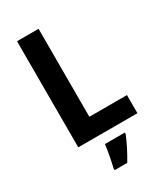

<svg xmlns="http://www.w3.org/2000/svg" viewBox="-227 -806 963 1119"><g transform="rotate(-30 254.5 -246.5)"><path d="M83 0H481V-122H228V-714H83ZM361 71V61H227C223 104 209 171 200 208V221H285C316 170 342 117 361 71Z"/></g></svg>

Font: Noto Sans Kannada SemiCondensed
Style: Bold
Weight: 700
Width: 4
Designer: Jelle Bosma - Monotype Design Team
Foundry: Monotype Imaging Inc.
Version: Version 2.005